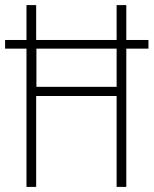

<svg xmlns="http://www.w3.org/2000/svg" viewBox="-20 -734 603 754"><path d="M84 0H122V-357H438V0H476V-543H563V-577H476V-714H438V-577H122V-714H84V-577H0V-543H84ZM123 -393V-543H438V-393Z"/></svg>

Font: Noto Sans Myanmar Condensed ExtraLight
Style: Regular
Weight: 200
Width: 3
Designer: Monotype Design Team
Foundry: Monotype Imaging Inc.
Version: Version 2.107